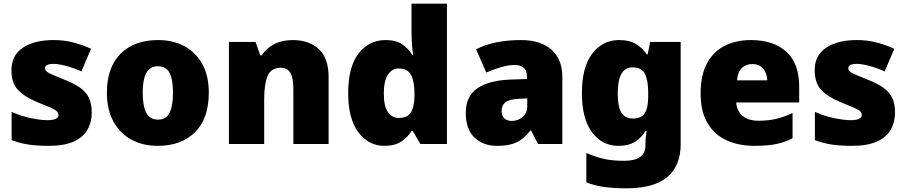

<svg xmlns="http://www.w3.org/2000/svg" viewBox="-20 -780 4908 1040"><path d="M477 -170Q477 -118 453.5 -77Q430 -36 378.5 -13Q327 10 243 10Q184 10 137.5 3.5Q91 -3 43 -21V-174Q96 -150 150 -139.5Q204 -129 235 -129Q297 -129 297 -157Q297 -169 287 -178Q277 -187 251.5 -198Q226 -209 179 -228Q110 -257 76 -294.5Q42 -332 42 -400Q42 -481 104.5 -522Q167 -563 270 -563Q325 -563 373 -551Q421 -539 473 -516L421 -393Q380 -412 338 -423Q296 -434 271 -434Q224 -434 224 -411Q224 -401 232.5 -393Q241 -385 265 -375Q289 -365 335 -346Q383 -327 414.5 -304.5Q446 -282 461.5 -250.5Q477 -219 477 -170Z M1111 -278Q1111 -139 1037 -64.5Q963 10 834 10Q754 10 692 -23.5Q630 -57 594.5 -121.5Q559 -186 559 -278Q559 -415 633 -489Q707 -563 837 -563Q917 -563 978.5 -530Q1040 -497 1075.5 -433.5Q1111 -370 1111 -278ZM753 -278Q753 -207 772 -169.5Q791 -132 836 -132Q880 -132 898.5 -169.5Q917 -207 917 -278Q917 -349 898.5 -385Q880 -421 835 -421Q792 -421 772.5 -385Q753 -349 753 -278Z M1566 -563Q1652 -563 1706 -515Q1760 -467 1760 -360V0H1569V-302Q1569 -357 1553 -385Q1537 -413 1502 -413Q1448 -413 1429.5 -369Q1411 -325 1411 -242V0H1220V-553H1364L1390 -480H1397Q1423 -519 1465.5 -541Q1508 -563 1566 -563Z M2062 10Q1977 10 1921.5 -63Q1866 -136 1866 -276Q1866 -418 1922.5 -490.5Q1979 -563 2069 -563Q2125 -563 2158.5 -540Q2192 -517 2214 -482H2218Q2214 -503 2211.5 -540Q2209 -577 2209 -612V-760H2401V0H2257L2216 -70H2209Q2189 -37 2154 -13.5Q2119 10 2062 10ZM2140 -141Q2186 -141 2205 -170Q2224 -199 2225 -259V-274Q2225 -339 2206.5 -374Q2188 -409 2138 -409Q2104 -409 2081.5 -376Q2059 -343 2059 -273Q2059 -204 2081.5 -172.5Q2104 -141 2140 -141Z M2803 -563Q2908 -563 2967 -511Q3026 -459 3026 -363V0H2894L2857 -73H2853Q2830 -44 2805.5 -25.5Q2781 -7 2749 1.5Q2717 10 2671 10Q2599 10 2551 -34Q2503 -78 2503 -169Q2503 -258 2564.5 -301Q2626 -344 2743 -349L2835 -352V-360Q2835 -397 2817 -412.5Q2799 -428 2768 -428Q2735 -428 2695 -416.5Q2655 -405 2614 -387L2559 -513Q2607 -538 2667.5 -550.5Q2728 -563 2803 -563ZM2792 -245Q2740 -243 2718.5 -226.5Q2697 -210 2697 -180Q2697 -152 2712 -138.5Q2727 -125 2752 -125Q2787 -125 2811.5 -147Q2836 -169 2836 -204V-247Z M3333 -563Q3391 -563 3426.5 -540.5Q3462 -518 3484 -485H3488L3502 -553H3667V1Q3667 118 3594.5 179Q3522 240 3372 240Q3305 240 3254 233Q3203 226 3156 208V49Q3206 70 3251 80.5Q3296 91 3361 91Q3476 91 3476 9V-1Q3476 -30 3482 -70H3476Q3457 -37 3422 -13.5Q3387 10 3330 10Q3242 10 3187 -63Q3132 -136 3132 -276Q3132 -416 3188 -489.5Q3244 -563 3333 -563ZM3405 -415Q3326 -415 3326 -273Q3326 -201 3346 -169.5Q3366 -138 3408 -138Q3455 -138 3473 -167.5Q3491 -197 3491 -256V-279Q3491 -344 3473.5 -379.5Q3456 -415 3405 -415Z M4048 -563Q4169 -563 4239 -500Q4309 -437 4309 -310V-225H3968Q3970 -182 4000.5 -154Q4031 -126 4089 -126Q4141 -126 4184 -136Q4227 -146 4273 -168V-31Q4233 -10 4185.5 0Q4138 10 4066 10Q3982 10 3916.5 -19.5Q3851 -49 3813 -112Q3775 -175 3775 -273Q3775 -373 3809.5 -437Q3844 -501 3905.5 -532Q3967 -563 4048 -563ZM4055 -433Q4021 -433 3998.5 -412Q3976 -391 3972 -345H4136Q4135 -382 4114.5 -407.5Q4094 -433 4055 -433Z M4828 -170Q4828 -118 4804.5 -77Q4781 -36 4729.5 -13Q4678 10 4594 10Q4535 10 4488.5 3.5Q4442 -3 4394 -21V-174Q4447 -150 4501 -139.5Q4555 -129 4586 -129Q4648 -129 4648 -157Q4648 -169 4638 -178Q4628 -187 4602.5 -198Q4577 -209 4530 -228Q4461 -257 4427 -294.5Q4393 -332 4393 -400Q4393 -481 4455.5 -522Q4518 -563 4621 -563Q4676 -563 4724 -551Q4772 -539 4824 -516L4772 -393Q4731 -412 4689 -423Q4647 -434 4622 -434Q4575 -434 4575 -411Q4575 -401 4583.5 -393Q4592 -385 4616 -375Q4640 -365 4686 -346Q4734 -327 4765.5 -304.5Q4797 -282 4812.5 -250.5Q4828 -219 4828 -170Z"/></svg>

Font: Noto Sans Syriac Western Black
Style: Regular
Weight: 900
Designer: Patrick Giasson and the Monotype Design Team
Foundry: Monotype Imaging Inc.
Version: Version 3.000; ttfautohint (v1.8.4.7-5d5b)